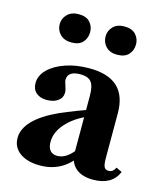

<svg xmlns="http://www.w3.org/2000/svg" viewBox="-106 -759 727 853"><g transform="rotate(15 258.0 -333.0)"><path d="M401 14Q349 14 320.5 -11.5Q292 -37 292 -83V-343Q292 -387 277.5 -405.5Q263 -424 227 -424Q199 -424 184 -414Q169 -404 169 -384Q169 -379 170.5 -373Q172 -367 175 -359Q182 -338 182 -328Q182 -304 162.5 -289.5Q143 -275 111 -275Q80 -275 62 -291Q44 -307 44 -335Q44 -370 73 -398.5Q102 -427 150.5 -443.5Q199 -460 259 -460Q346 -460 389 -420Q432 -380 432 -299V-96Q432 -65 437.5 -53.5Q443 -42 458 -42Q469 -42 476.5 -48Q484 -54 489 -65L516 -52Q488 14 401 14ZM157 14Q99 14 64.5 -11Q30 -36 30 -79Q30 -121 67 -159.5Q104 -198 178 -232Q210 -246 252.5 -262.5Q295 -279 335 -291L336 -262Q263 -237 219.5 -193Q176 -149 176 -100Q176 -74 187.5 -60.5Q199 -47 221 -47Q244 -47 266 -63Q288 -79 306 -107Q324 -135 334 -170L340 -113Q312 -50 265.5 -18Q219 14 157 14ZM151 -550Q118 -550 99 -569Q80 -588 80 -616Q80 -642 99 -661Q118 -680 151 -680Q186 -680 203 -661Q220 -642 220 -616Q220 -588 203 -569Q186 -550 151 -550ZM361 -550Q328 -550 309.5 -569Q291 -588 291 -616Q291 -642 309.5 -661Q328 -680 361 -680Q396 -680 413.5 -661Q431 -642 431 -616Q431 -588 413.5 -569Q396 -550 361 -550Z"/></g></svg>

Font: Baskervville
Style: Bold
Weight: 700
Version: Version 1.100